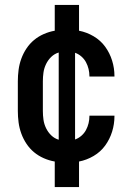

<svg xmlns="http://www.w3.org/2000/svg" viewBox="-20 -648 540 775"><path d="M201 107V4Q178 0 156.5 -9.5Q135 -19 117.5 -33.5Q100 -48 87 -67.5Q74 -87 66 -109Q58 -131 55 -154Q52 -177 52 -200V-320Q52 -343 55 -366Q58 -389 66 -411Q74 -433 87 -452.5Q100 -472 117.5 -486.5Q135 -501 156.5 -510.5Q178 -520 201 -524V-628H299V-524Q330 -518 358 -501.5Q386 -485 404.5 -459.5Q423 -434 432.5 -403.5Q442 -373 442 -341V-339H341V-340Q341 -355 337.5 -369.5Q334 -384 327 -397Q320 -410 308.5 -420Q297 -430 283 -435V-85Q297 -90 308.5 -100Q320 -110 327 -123Q334 -136 337.5 -150.5Q341 -165 341 -180V-181H442V-179Q442 -147 432.5 -116.5Q423 -86 404.5 -60.5Q386 -35 358 -18.5Q330 -2 299 4V107ZM217 -84V-436Q200 -431 187 -418.5Q174 -406 166 -389.5Q158 -373 155.5 -355.5Q153 -338 153 -320V-200Q153 -182 155.5 -164.5Q158 -147 166 -130.5Q174 -114 187 -101.5Q200 -89 217 -84Z"/></svg>

Font: Iosevka SS18 Semibold
Style: Regular
Weight: 600
Monospace: yes
Designer: Belleve Invis
Foundry: Belleve Invis
Version: Version 25.1.1; ttfautohint (v1.8.4)